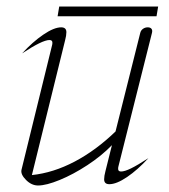

<svg xmlns="http://www.w3.org/2000/svg" viewBox="-20 -560 518 590"><path d="M46 -38 140 -421Q141 -424 141 -429Q141 -437 132 -437Q110 -437 48 -396Q80 -431 113 -453.5Q146 -476 168 -476Q184 -476 184 -461Q184 -451 180 -436L78 -22Q144 -29 209.5 -63.5Q275 -98 335 -156L411 -459Q413 -467 419.5 -471.5Q426 -476 434 -476Q442 -476 445.5 -471.5Q449 -467 447 -459L344 -49Q343 -46 343 -41Q343 -33 352 -33Q363 -33 382.5 -42.5Q402 -52 436 -74Q403 -38 370.5 -16Q338 6 316 6Q300 6 300 -9Q300 -19 304 -34L324 -114Q292 -81 248.5 -52.5Q205 -24 163.5 -7Q122 10 97 10Q77 10 60 -7Q43 -24 46 -38ZM162 -540H466L461 -510H157Z"/></svg>

Font: Srisakdi
Style: Regular
Weight: 400
Designer: Cadson Demak Co.,Ltd.
Foundry: Cadson Demak Co.,Ltd.
Version: Version 1.000